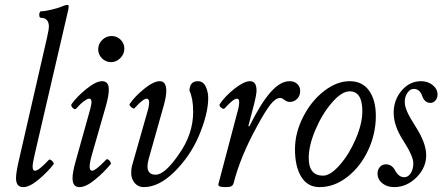

<svg xmlns="http://www.w3.org/2000/svg" viewBox="-20 -745 1793 778"><path d="M74.2 13.2Q44.9 13.2 44.9 -22.9Q44.9 -45.4 56.2 -94.2L170.9 -594.2Q178.2 -627.9 178.2 -636.2Q178.2 -672.9 145 -672.9Q141.1 -672.9 139.6 -679.4Q138.2 -686 140.1 -692.6Q142.1 -699.2 146 -699.2Q161.1 -699.2 189.7 -706.1Q218.3 -712.9 236.8 -721.2Q247.1 -725.1 252.9 -725.1Q257.3 -725.1 258.1 -721.7Q258.8 -718.3 256.8 -706.1L120.1 -117.2Q115.7 -98.6 113.8 -86.4Q111.8 -74.2 112.3 -66.9Q112.8 -59.6 115 -56.4Q117.2 -53.2 122.1 -53.2Q136.7 -53.2 176.8 -96.2Q182.1 -102.1 191.2 -92.8Q200.2 -83.5 196.8 -79.1Q171.9 -46.9 135.7 -16.8Q99.6 13.2 74.2 13.2Z M430.2 -493.2Q408.7 -493.2 393.3 -508.5Q377.9 -523.9 377.9 -544.9Q377.9 -566.9 394 -583Q410.2 -599.1 432.1 -599.1Q453.6 -599.1 468.8 -584Q483.9 -568.8 483.9 -547.9Q483.9 -525.9 467.5 -509.5Q451.2 -493.2 430.2 -493.2ZM301.8 13.2Q273.9 13.2 273.9 -22.9Q273.9 -46.4 286.1 -89.8L345.7 -303.2Q351.6 -324.7 350.6 -335Q349.6 -345.2 340.8 -345.2Q334 -345.2 320.3 -335.2Q306.6 -325.2 290 -306.2Q285.6 -301.3 280 -303.7Q274.4 -306.2 270.8 -312.7Q267.1 -319.3 270 -323.2Q292.5 -354.5 330.8 -385.3Q369.1 -416 394 -416Q420.9 -416 420.9 -381.8Q420.9 -357.4 409.2 -315.9L353 -120.1Q333.5 -53.2 353 -53.2Q367.2 -53.2 410.2 -98.1Q413.1 -101.6 418.5 -98.4Q423.8 -95.2 427.2 -89.4Q430.7 -83.5 428.7 -80.1Q400.9 -46.4 364.5 -16.6Q328.1 13.2 301.8 13.2Z M562.5 13.2Q539.6 13.2 525.6 -3.7Q511.7 -20.5 511.7 -43Q511.7 -61.5 514.6 -71.8L581.5 -307.1Q584.5 -324.7 584.5 -331.1Q584.5 -336.9 581.8 -341.1Q579.1 -345.2 574.7 -345.2Q559.6 -345.2 524.9 -306.2Q522.9 -303.7 517.1 -306.9Q511.2 -310.1 507.1 -315.7Q502.9 -321.3 505.9 -324.2Q526.4 -354.5 564.5 -385.3Q602.5 -416 627.4 -416Q653.8 -416 653.8 -377Q653.8 -353.5 642.6 -314L582.5 -101.1Q577.6 -82.5 577.6 -70.8Q577.6 -37.1 610.8 -37.1Q647.5 -37.1 703.6 -118.2Q762.7 -200.2 762.7 -292Q762.7 -345.7 747.6 -377.9Q749 -416 781.7 -416Q802.7 -416 813.2 -395Q823.7 -374 823.7 -347.2Q823.7 -284.2 785.6 -193.8Q750 -111.3 687 -49.1Q624 13.2 562.5 13.2Z M894.5 13.2Q881.3 13.2 874.3 11.5Q867.2 9.8 865.7 7.1Q864.3 4.4 865.2 0L946.3 -307.1Q949.2 -321.8 949.2 -331.1Q949.2 -345.2 940.4 -345.2Q925.3 -345.2 890.6 -306.2Q885.3 -300.8 875.7 -309.1Q866.2 -317.4 870.6 -323.2Q891.6 -355 930.2 -385.5Q968.8 -416 993.2 -416Q1019.5 -416 1019.5 -377.9Q1019.5 -361.3 1007.3 -314L986.3 -233.9L990.2 -232.9Q1036.6 -326.2 1076.2 -371.1Q1115.7 -416 1153.3 -416Q1171.9 -416 1184.1 -405.3Q1196.3 -394.5 1196.3 -376Q1196.3 -356.9 1184.1 -344.5Q1171.9 -332 1154.3 -332Q1142.6 -332 1132.6 -340.1Q1122.6 -348.1 1115.2 -348.1Q1097.2 -348.1 1076.2 -321.8Q1055.2 -295.4 1022.5 -234.9Q954.6 -112.3 926.3 -2Q923.8 6.3 917 9.8Q910.2 13.2 894.5 13.2Z M1274.9 13.2Q1226.6 13.2 1200.9 -28.3Q1175.3 -69.8 1175.3 -140.1Q1175.3 -206.5 1208.3 -271.2Q1241.2 -335.9 1293 -376Q1344.7 -416 1397 -416Q1448.2 -416 1475.6 -377.7Q1502.9 -339.4 1502.9 -274.9Q1502.9 -203.1 1471.9 -136.5Q1440.9 -69.8 1387.7 -28.3Q1334.5 13.2 1274.9 13.2ZM1289.1 -33.2Q1318.8 -33.2 1356.9 -76.7Q1395 -120.1 1421.6 -182.4Q1448.2 -244.6 1448.2 -293.9Q1448.2 -375 1397 -375Q1364.7 -375 1325.2 -329.3Q1285.6 -283.7 1258.3 -219.5Q1231 -155.3 1231 -105Q1231 -33.2 1289.1 -33.2Z M1577.1 13.2Q1548.3 13.2 1529.1 -2.4Q1509.8 -18.1 1509.8 -42Q1509.8 -57.6 1519.3 -68.4Q1528.8 -79.1 1543 -79.1Q1568.4 -79.1 1581.1 -54.2Q1595.7 -26.9 1618.2 -26.9Q1633.8 -26.9 1644.3 -43Q1654.8 -59.1 1654.8 -84Q1654.8 -111.8 1613.8 -175.8Q1575.2 -234.9 1575.2 -288.1Q1575.2 -340.3 1607.7 -378.2Q1640.1 -416 1686 -416Q1713.9 -416 1733.4 -400.1Q1752.9 -384.3 1752.9 -361.8Q1752.9 -348.1 1744.6 -338.1Q1736.3 -328.1 1724.1 -328.1Q1700.7 -328.1 1690.9 -356Q1680.7 -384.8 1656.7 -384.8Q1641.6 -384.8 1630.9 -368.9Q1620.1 -353 1620.1 -332Q1620.1 -314.9 1629.9 -292.5Q1639.6 -270 1664.1 -231.9Q1707 -165 1707 -116.2Q1707 -65.4 1667.5 -26.1Q1627.9 13.2 1577.1 13.2Z"/></svg>

Font: Junicode SmCond
Style: Italic
Weight: 400
Width: 4
Italic angle: -11°
Designer: Peter S. Baker
Version: Version 2.206